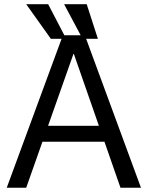

<svg xmlns="http://www.w3.org/2000/svg" viewBox="-20 -885 696 905"><path d="M11.7 0 276.4 -718.8H379.9L644.5 0H547.9L328.1 -630.9H326.2L103.5 0ZM144.5 -216.8V-292H511.7V-216.8ZM219.7 -702.1 103.5 -865.2H207L292 -702.1ZM369.1 -702.1 282.2 -865.2H388.7L441.4 -702.1Z"/></svg>

Font: Inter Display V
Style: Regular
Weight: 400
Designer: Rasmus Andersson
Foundry: rsms
Version: Version 3.015;git-src